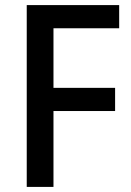

<svg xmlns="http://www.w3.org/2000/svg" viewBox="-20 -734 514 754"><path d="M190 0V-298H432V-389H190V-623H448V-714H85V0Z"/></svg>

Font: Noto Sans Thai Looped SemiCondensed Medium
Style: Regular
Weight: 500
Width: 4
Designer: Sasikarn Vongin, Ben Mitchell
Foundry: The Fontpad Ltd
Version: Version 1.001